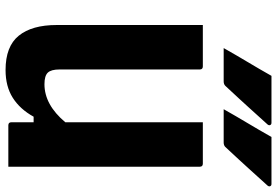

<svg xmlns="http://www.w3.org/2000/svg" viewBox="-173 -814 997 691"><g transform="rotate(90 325.5 -468.5)"><path d="M253 -947H422Q428 -947 430 -942.5Q432 -938 428 -933Q409 -912 394.5 -896Q380 -880 366 -864.5Q352 -849 334 -829.5Q316 -810 289 -781Q283 -775 273 -775H153Q179 -821 203 -861Q227 -901 253 -947ZM473 -947H642Q648 -947 650 -942.5Q652 -938 648 -933Q629 -912 614.5 -896Q600 -880 586 -864.5Q572 -849 554 -829.5Q536 -810 509 -781Q503 -775 493 -775H373Q399 -821 423 -861Q447 -901 473 -947ZM232 10Q147 10 108.5 -37.5Q70 -85 70 -174V-700H219Q230 -700 230 -689V-184Q230 -154 241.5 -142Q253 -130 283 -130Q357 -130 420 -205V-700H569Q580 -700 580 -689V0H431Q420 0 420 -11V-91H400Q373 -42 332 -16Q291 10 232 10Z"/></g></svg>

Font: Recursive Sn Lnr St XBd
Style: Regular
Weight: 800
Version: Version 1.079;hotconv 1.0.112;makeotfexe 2.5.65598; ttfautoh